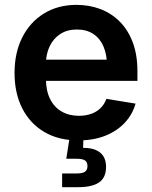

<svg xmlns="http://www.w3.org/2000/svg" viewBox="-20 -568 625 792"><path d="M303.7 11.2Q222.2 11.2 163.1 -23.4Q104 -58.1 72 -120.6Q40 -183.1 40 -267.1Q40 -350.6 71.8 -413.6Q103.5 -476.6 161.1 -512.2Q218.8 -547.9 295.9 -547.9Q348.1 -547.9 393.6 -530.8Q439 -513.7 473.4 -479.5Q507.8 -445.3 527.3 -394Q546.9 -342.8 546.9 -273.4V-234.4H98.1V-321.8H481.9L421.4 -296.9Q421.4 -341.8 407.2 -375.5Q393.1 -409.2 365.2 -427.7Q337.4 -446.3 297.4 -446.3Q256.8 -446.3 228.3 -427.5Q199.7 -408.7 184.6 -376.5Q169.4 -344.2 169.4 -303.7V-244.1Q169.4 -194.8 186.3 -160.4Q203.1 -126 233.9 -108.2Q264.6 -90.3 305.7 -90.3Q333.5 -90.3 356.2 -98.4Q378.9 -106.4 394.8 -122.1Q410.6 -137.7 418.9 -160.2L539.1 -140.6Q526.4 -95.2 494.1 -61Q461.9 -26.9 413.6 -7.8Q365.2 11.2 303.7 11.2ZM236.3 204.1V147.5H296.4Q320.3 147.5 330.6 140.4Q340.8 133.3 340.8 117.2Q340.8 100.6 330.6 93.8Q320.3 86.9 296.4 86.9H253.4L270.5 -22H324.2V0L322.8 42Q368.7 41.5 393.1 61.5Q417.5 81.5 417.5 120.1Q417.5 164.1 389.2 184.1Q360.8 204.1 301.8 204.1Z"/></svg>

Font: V-Inter
Style: SemiBold-600
Weight: 600
Designer: Rasmus Andersson
Foundry: rsms
Version: Version 4.000;git-4146feb